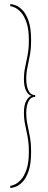

<svg xmlns="http://www.w3.org/2000/svg" viewBox="-20 -771 236 951"><path d="M31 160V149.5Q37 149.5 52 143.2Q67 137 83.2 119.8Q99.5 102.5 111.2 69Q123 35.5 123 -19Q123 -60 117 -92Q111 -124 104.8 -152.5Q98.5 -181 98.5 -212Q98.5 -250 109.5 -270.5Q120.5 -291 135.5 -296.5Q120.5 -300.5 109.5 -321.2Q98.5 -342 98.5 -380Q98.5 -411 104.8 -439.2Q111 -467.5 117 -499.2Q123 -531 123 -572Q123 -626.5 111.2 -660Q99.5 -693.5 83.2 -710.8Q67 -728 52 -734.2Q37 -740.5 31 -740.5V-751Q39 -751 55.8 -745.2Q72.5 -739.5 90.5 -721.8Q108.5 -704 121.2 -668.2Q134 -632.5 134 -572.5Q134 -530 128 -497.8Q122 -465.5 116 -437.5Q110 -409.5 110 -379Q110 -345.5 120.8 -322.8Q131.5 -300 154 -300V-291Q131.5 -291 120.8 -268.2Q110 -245.5 110 -212.5Q110 -182.5 116 -154.2Q122 -126 128 -93.8Q134 -61.5 134 -18.5Q134 42 121.2 77.8Q108.5 113.5 90.5 131.2Q72.5 149 55.8 154.5Q39 160 31 160Z"/></svg>

Font: Imbue 100pt Black
Style: Regular
Weight: 900
Designer: Tyler Finck
Foundry: Etcetera Type Company
Version: Version 1.102; ttfautohint (v1.8.3)